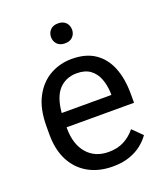

<svg xmlns="http://www.w3.org/2000/svg" viewBox="-135 -811 785 913"><g transform="rotate(-20 258.0 -354.5)"><path d="M265.6 -618.2Q240.2 -618.2 226.3 -632.8Q212.4 -647.5 212.4 -668.5Q212.4 -689.9 226.3 -704.6Q240.2 -719.2 265.6 -719.2Q291 -719.2 304.9 -704.6Q318.8 -689.9 318.8 -668.5Q318.8 -647.5 304.9 -632.8Q291 -618.2 265.6 -618.2ZM476.6 -240.7H135.3V-236.3Q135.3 -155.3 175.3 -108.6Q215.3 -62 284.7 -62Q329.6 -62 362.8 -79.6Q396 -97.2 420.4 -127.4L468.3 -80.1Q452.1 -56.6 426.8 -36.4Q401.4 -16.1 365 -3.2Q328.6 9.8 279.8 9.8Q209.5 9.8 157 -19.5Q104.5 -48.8 75.7 -103.8Q46.9 -158.7 46.9 -236.3V-276.4Q46.9 -365.7 77.4 -423.6Q107.9 -481.4 158.4 -509.8Q209 -538.1 268.6 -538.1Q339.4 -538.1 385.3 -507.1Q431.2 -476.1 453.9 -419.4Q476.6 -362.8 476.6 -285.6ZM268.1 -465.8Q213.4 -465.8 178.7 -429.4Q144 -393.1 136.7 -312.5H388.2V-322.3Q386.7 -361.8 374.5 -394.3Q362.3 -426.8 336.4 -446.3Q310.5 -465.8 268.1 -465.8Z"/></g></svg>

Font: Robert Sans Medium
Style: Regular
Weight: 500
Designer: Christian Robertson (extended by Adam Twardoch)
Foundry: Google
Version: Version 12.135;April 2, 2019;FontCreator 11.5.0.2425 64-bit;